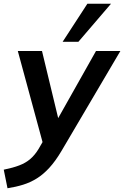

<svg xmlns="http://www.w3.org/2000/svg" viewBox="-57 -777 662 1024"><path d="M-17 227 -37 128Q12 118 46 105Q80 92 104.5 71Q129 50 149 17L183 -42L177 7L38 -505H167L262 -111H233L455 -505H585L271 28Q239 82 206.5 117.5Q174 153 139.5 174.5Q105 196 66.5 208Q28 220 -17 227ZM277 -554 409 -757H535L361 -554Z"/></svg>

Font: Mulish ExtraLight
Style: Bold Italic
Weight: 700
Italic angle: -9°
Version: Version 3.603